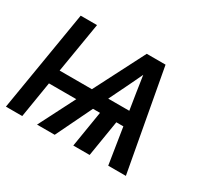

<svg xmlns="http://www.w3.org/2000/svg" viewBox="-115 -703 947 876"><g transform="rotate(30 358.0 -265.0)"><path d="M-4 0H82L113 -190H257L160 0H253L345 -190H382L351 0H437L468 -190H505L535 0H628L531 -530H432L296 -265H126L170 -530H84ZM382 -265 425 -353Q436 -375 446 -396.5Q456 -418 466 -439Q469 -418 472.5 -396.5Q476 -375 479 -353L493 -265Z"/></g></svg>

Font: Iosevka Sparkle
Style: Italic
Weight: 400
Italic angle: -9°
Designer: Belleve Invis
Foundry: Belleve Invis
Version: Version 4.5.0; ttfautohint (v1.8.3)